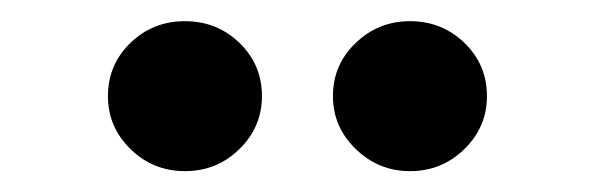

<svg xmlns="http://www.w3.org/2000/svg" viewBox="-20 -785 573 185"><path d="M375 -620.1Q344.7 -620.1 322.8 -641.4Q300.8 -662.6 300.8 -692.4Q300.8 -722.7 322.8 -743.7Q344.7 -764.6 375 -764.6Q405.8 -764.6 427.5 -743.7Q449.2 -722.7 449.2 -692.4Q449.2 -662.6 427.5 -641.4Q405.8 -620.1 375 -620.1ZM84 -692.4Q84 -722.7 105.7 -743.7Q127.4 -764.6 158.2 -764.6Q189 -764.6 210.7 -743.7Q232.4 -722.7 232.4 -692.4Q232.4 -662.6 210.7 -641.4Q189 -620.1 158.2 -620.1Q127.4 -620.1 105.7 -641.4Q84 -662.6 84 -692.4Z"/></svg>

Font: Konkhmer Sleokchher
Style: Regular
Weight: 400
Designer: Suon May Sophanith
Version: Version 1.000; ttfautohint (v1.8.4.7-5d5b);gftools[0.9.23]